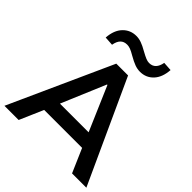

<svg xmlns="http://www.w3.org/2000/svg" viewBox="-247 -1086 1243 1243"><g transform="rotate(45 375.0 -464.0)"><path d="M0 0 319 -705H427L750 0H619L533 -198L585 -163H162L216 -198L130 0ZM372 -567 231 -233 205 -264H541L520 -233L376 -567ZM213 -772 151 -776Q156 -847 193 -885.5Q230 -924 285 -924Q308 -924 332 -915.5Q356 -907 389 -888Q418 -872 435 -865Q452 -858 466 -858Q495 -858 512 -876Q529 -894 535 -928L597 -924Q592 -853 555.5 -814.5Q519 -776 464 -776Q440 -776 415.5 -785Q391 -794 356 -814Q329 -830 313 -836Q297 -842 282 -842Q253 -842 236 -824.5Q219 -807 213 -772Z"/></g></svg>

Font: Mulish ExtraLight
Style: Regular
Weight: 200
Designer: Vernon Adams
Foundry: Vernon Adams
Version: Version 3.603